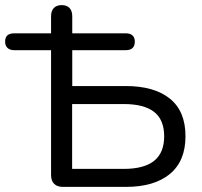

<svg xmlns="http://www.w3.org/2000/svg" viewBox="-47 -732 792 752"><path d="M199.5 0Q177 0 165 -12Q153 -24 153 -46.5V-535.5H8.5Q-8.5 -535.5 -17.8 -544.5Q-27 -553.5 -27 -569Q-27 -601.5 8.5 -601.5H174L153 -563V-668Q153 -689.5 164 -700.8Q175 -712 194.5 -712Q214.5 -712 225.2 -700.8Q236 -689.5 236 -668V-563L215 -601.5H445.5Q463 -601.5 472 -593.2Q481 -585 481 -569Q481 -535.5 445.5 -535.5H236V-395H445.5Q557 -395 618.2 -345.8Q679.5 -296.5 679.5 -198.5Q679.5 -101 618.2 -50.5Q557 0 445.5 0ZM235.5 -70.5H437.5Q517 -70.5 556.5 -102Q596 -133.5 596 -198Q596 -263 556.5 -293.8Q517 -324.5 437.5 -324.5H235.5Z"/></svg>

Font: Nunito ExtraLight
Style: Regular
Weight: 200
Designer: Vernon Adams
Foundry: Vernon Adams
Version: Version 3.602;April 4, 2023;FontCreator 14.0.0.2856 64-bit